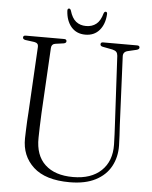

<svg xmlns="http://www.w3.org/2000/svg" viewBox="-58 -902 762 964"><g transform="rotate(5 322.5 -420.0)"><path d="M531 -290 512.5 -639Q511.5 -651.5 505.8 -658.2Q500 -665 485.5 -668.5L436 -678Q423.5 -680.5 423.5 -689.5Q423.5 -700 435.5 -700H607.5Q620 -700 620 -689.5Q620 -681 606 -677.5L563.5 -667.5Q538.5 -662 540 -638L555.5 -293Q557 -267 558.5 -242Q560 -217 560.5 -191Q561.5 -132.5 536.2 -86Q511 -39.5 459.2 -12.8Q407.5 14 329 14Q207 14 146.2 -41.8Q85.5 -97.5 87 -186Q87.5 -201 88.2 -224.8Q89 -248.5 90.2 -273.2Q91.5 -298 93 -316L111.5 -649.5Q112.5 -668.5 91.5 -672L46.5 -678Q33 -680.5 33 -689.5Q33 -700 45.5 -700H239.5Q252 -700 252 -689.5Q252 -680.5 239 -678L196.5 -672Q178 -669 177 -649.5L158.5 -319Q156.5 -281 155.8 -250Q155 -219 154.5 -194.5Q153 -106 202.8 -59.8Q252.5 -13.5 343.5 -13.5Q435 -13.5 485.8 -61.8Q536.5 -110 535 -193.5Q534.5 -223 533.2 -246.5Q532 -270 531 -290ZM343 -774.5Q373.5 -774.5 394.2 -791Q415 -807.5 425.5 -845.5Q429 -854.5 435 -854.5Q444 -854.5 443 -842Q440 -792 413.8 -761.5Q387.5 -731 343 -731Q298.5 -731 272.2 -761.5Q246 -792 243 -842Q242.5 -854.5 251 -854.5Q257 -854.5 260.5 -845.5Q271.5 -807.5 292.2 -791Q313 -774.5 343 -774.5Z"/></g></svg>

Font: Fraunces 144pt Soft Light
Style: Regular
Weight: 300
Version: Version 1.000;[0bf87f6ff]